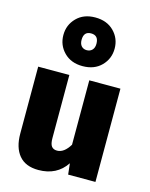

<svg xmlns="http://www.w3.org/2000/svg" viewBox="-131 -959 827 1060"><g transform="rotate(15 283.0 -429.5)"><path d="M280 -877Q347 -877 387 -836.5Q427 -796 427 -738Q427 -680 387 -639.5Q347 -599 280 -599Q214 -599 174 -639.5Q134 -680 134 -738Q134 -796 174 -836.5Q214 -877 280 -877ZM280 -786Q238 -786 238 -738Q238 -715 249.5 -702.5Q261 -690 280 -690Q299 -690 311 -702.5Q323 -715 323 -738Q323 -786 280 -786ZM515 -533V0H359L352 -63Q298 18 193 18Q119 18 82 -26.5Q45 -71 45 -150V-533H223V-173Q223 -139 233.5 -125.5Q244 -112 265 -112Q305 -112 337 -165V-533Z"/></g></svg>

Font: FiraGO ExtraBold
Style: Regular
Weight: 800
Designer: bBox Type
Foundry: bBox Type GmbH
Version: Version 1.001;PS 001.001;hotconv 1.0.88;makeotf.lib2.5.64775